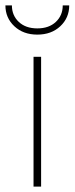

<svg xmlns="http://www.w3.org/2000/svg" viewBox="-44 -690 276 710"><path d="M94 -562Q42 -562 9 -593Q-24 -624 -24 -670H0Q0 -633 25.5 -609Q51 -585 94 -585Q137 -585 162.5 -609Q188 -633 188 -670H212Q212 -624 179 -593Q146 -562 94 -562ZM80 0V-480H108V0Z"/></svg>

Font: Prompt Thin
Style: Regular
Weight: 100
Designer: Katatrad Team
Foundry: CadsonDemak
Version: Version 1.030